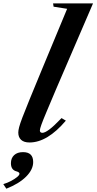

<svg xmlns="http://www.w3.org/2000/svg" viewBox="-106 -831 570 1134"><path d="M68.5 10.5Q35.5 10.5 18.8 -5Q2 -20.5 2 -48Q2 -60.5 7 -80Q12 -99.5 26.5 -137.8Q41 -176 68.8 -244Q96.5 -312 142 -421.5L290.5 -779L210.5 -791.5L207.5 -811H443.5L226 -306Q190 -221 168.8 -170.5Q147.5 -120 138.5 -94.8Q129.5 -69.5 129.5 -61Q129.5 -46.5 144.5 -46.5Q158.5 -46.5 184.5 -65.5Q210.5 -84.5 257.5 -133.5L283 -118.5Q173.5 10.5 68.5 10.5ZM-68.5 283.5 -86.5 256.5Q-63 249.5 -41.2 238Q-19.5 226.5 -5.2 214.8Q9 203 9 195Q9 186 -9 181Q-41.5 172.5 -41.5 133Q-41.5 103 -22.5 85.2Q-3.5 67.5 30 67.5Q90 67.5 90 126Q90 170.5 48.2 212.2Q6.5 254 -68.5 283.5Z"/></svg>

Font: Libre Caslon Text SemiBold Italic
Style: Regular
Weight: 600
Italic angle: -22.583°
Designer: Pablo Impallari, Rodrigo Fuenzalida, Katja Schimmel
Foundry: Pablo Impallari, Rodrigo Fuenzalida
Version: Version 2.000